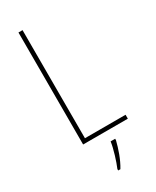

<svg xmlns="http://www.w3.org/2000/svg" viewBox="-235 -776 861 1060"><g transform="rotate(-30 195.5 -246.5)"><path d="M86 0H371V-25H112V-714H86ZM255 70V61H226C221 102 197 178 182 212V221H196C224 175 243 118 255 70Z"/></g></svg>

Font: Noto Sans Khmer UI Condensed Thin
Style: Regular
Weight: 100
Width: 3
Designer: Danh Hong and the Monotype Design Team
Foundry: Monotype Imaging Inc.
Version: Version 2.002